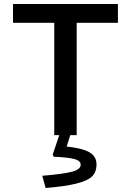

<svg xmlns="http://www.w3.org/2000/svg" viewBox="-20 -675 654 959"><path d="M251 -561H45V-655H569V-561H363V0H331L313 57Q391 65 426.5 85.5Q462 106 462 146Q462 186 438.5 207.5Q415 229 361 242Q333 249 295 254.5Q257 260 208 264L191 203Q298 194 340.5 182.5Q383 171 383 148Q383 128 352.5 119.5Q322 111 249 108L243 98L276 0H251Z"/></svg>

Font: Intel One Mono Medium
Style: Regular
Weight: 500
Monospace: yes
Designer: Fred Shallcrass
Foundry: Frere-Jones Type LLC
Version: Version 1.400;hotconv 1.1.0;makeotfexe 2.6.0;FJTRelease1.4